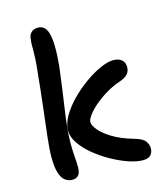

<svg xmlns="http://www.w3.org/2000/svg" viewBox="-114 -848 828 947"><g transform="rotate(-15 300.0 -374.5)"><path d="M501 7Q468 7 426 -7.5Q384 -22 340.5 -46.5Q297 -71 260.5 -101.5Q224 -132 202 -165Q180 -198 180 -229Q180 -265 202.5 -303.5Q225 -342 261 -378.5Q297 -415 338.5 -444.5Q380 -474 419 -491Q458 -508 484 -508Q511 -508 527 -495Q543 -482 543 -458Q543 -436 530 -421.5Q517 -407 484 -396Q447 -383 413.5 -362.5Q380 -342 353.5 -319Q327 -296 312 -275Q297 -254 297 -241Q297 -226 316.5 -201.5Q336 -177 378 -151Q420 -125 486 -106Q526 -95 539 -77.5Q552 -60 552 -41Q552 -19 539.5 -6Q527 7 501 7ZM138 10Q120 10 103.5 -1Q87 -12 77 -41.5Q67 -71 67 -125Q67 -165 74.5 -230Q82 -295 91.5 -375Q101 -455 109 -538Q114 -583 115.5 -610.5Q117 -638 117 -655Q117 -672 117 -684.5Q117 -697 119 -711Q120 -734 133 -746.5Q146 -759 168 -759Q192 -759 206 -740Q220 -721 224 -674.5Q228 -628 220 -545Q213 -486 206.5 -440Q200 -394 194.5 -357.5Q189 -321 185 -289Q181 -257 178.5 -226Q176 -195 176 -161Q176 -125 178.5 -97.5Q181 -70 181 -42Q181 -15 170 -2.5Q159 10 138 10Z"/></g></svg>

Font: Shantell Sans Medium
Style: Regular
Weight: 500
Designer: Stephen Nixon, Anya Danilova, Shantell Martin
Foundry: Arrow Type
Version: Version 1.011;[c5ecc13dd]